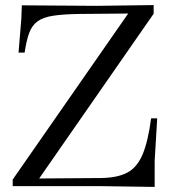

<svg xmlns="http://www.w3.org/2000/svg" viewBox="-20 -733 679 756"><path d="M589 3 383 0H30V-26L503 -706L516 -680L289 -678Q228 -677 189 -671Q150 -665 128 -649Q106 -633 95 -603.5Q84 -574 77 -526H53L64 -659L66 -712L361 -710L585 -713V-679L116 -4L103 -30L378 -32Q443 -33 481.5 -53.5Q520 -74 541.5 -125Q563 -176 575 -267H599L589 -100Z"/></svg>

Font: Baskervville
Style: Regular
Weight: 400
Designer: Alexis Faudot, Rémi Forte, Morgane Pierson, Rafael Ribas, Tanguy Vanlaeys, Rosalie Wagner, Thomas Huot-Marchand
Foundry: ANRT
Version: Version 1.100